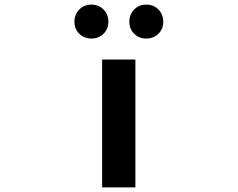

<svg xmlns="http://www.w3.org/2000/svg" viewBox="-20 -820 1040 840"><path d="M426.8 0V-559.6H572.3V0ZM305.7 -724.6Q305.7 -756.8 326.7 -778.3Q347.7 -799.8 379.9 -799.8Q412.1 -799.8 433.1 -778.3Q454.1 -756.8 454.1 -724.6Q454.1 -693.4 433.1 -672.4Q412.1 -651.4 379.9 -651.4Q347.7 -651.4 326.7 -672.4Q305.7 -693.4 305.7 -724.6ZM545.9 -724.6Q545.9 -756.8 566.9 -778.3Q587.9 -799.8 620.1 -799.8Q652.3 -799.8 673.3 -778.3Q694.3 -756.8 694.3 -724.6Q694.3 -693.4 673.3 -672.4Q652.3 -651.4 620.1 -651.4Q587.9 -651.4 566.9 -672.4Q545.9 -693.4 545.9 -724.6Z"/></svg>

Font: GenEi Gothic M Regular
Style: Bold
Weight: 700
Designer: o_tamon (Modified); [Source Han Sans]
Ryoko NISHIZUKA  (kana & ideographs); Paul D. Hunt (Latin, Greek & Cyrillic); Wenl
Version: Version 1.1a;Original Version 1.004